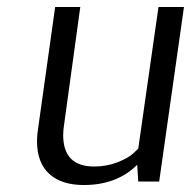

<svg xmlns="http://www.w3.org/2000/svg" viewBox="-20 -520 550 550"><path d="M436 0H376L373 -48Q315 10 220 10Q156 10 121 -22Q86 -54 86 -116Q86 -133 89 -151L138 -500H210L164 -166Q161 -148 161 -133Q161 -43 250 -43Q286 -43 317.5 -55.5Q349 -68 362 -81L376 -94L434 -500H507Z"/></svg>

Font: Arsenal
Style: Italic
Weight: 400
Italic angle: -9.10001°
Designer: Andrij Shevchenko
Foundry: Stairsfor
Version: Version 2.001;PS 002.001;hotconv 1.0.88;makeotf.lib2.5.64775